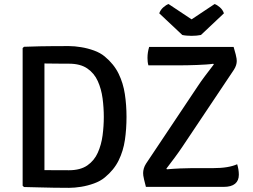

<svg xmlns="http://www.w3.org/2000/svg" viewBox="-20 -912 1233 937"><path d="M597.4 -341.4Q597.4 -282.9 589.6 -229.2Q581.8 -175.6 559.1 -129.3Q536.4 -82.9 491.3 -45.9Q469.6 -27.9 438.8 -16.8Q408 -5.6 375.7 -0.4Q343.5 4.7 317.1 4.7Q276.7 4.7 243 4.1Q209.3 3.5 175 2.6Q140.7 1.7 97.2 0.7L90.5 -5.6V-677.4L97.2 -683.7Q140.2 -685.2 174.7 -686Q209.1 -686.7 242.9 -686.9Q276.7 -687.1 317.1 -687.1Q343.5 -687.1 375.7 -681.8Q408 -676.6 438.9 -665.4Q469.8 -654.2 491.3 -636.2Q535.9 -599.2 558.6 -552.8Q581.3 -506.4 589.3 -452.9Q597.4 -399.4 597.4 -341.4ZM486.6 -341.4Q486.6 -386.1 480.6 -432Q474.5 -477.8 457.2 -516.2Q440 -554.6 406 -577.9Q372 -601.2 316.5 -601.2Q285.2 -601.2 258.1 -601.5Q231.1 -601.8 196.9 -602.2V-81.6Q231.1 -81.8 258.1 -81.5Q285.2 -81.2 316.5 -81.2Q372 -81.2 406 -104.6Q440 -128.1 457.2 -166.7Q474.5 -205.2 480.6 -251.1Q486.6 -296.9 486.6 -341.4ZM945.4 -491.7Q960.9 -515.3 981.6 -542.7Q1002.4 -570.2 1023.6 -597.8L1020.6 -600.8Q1008.6 -598.8 987.3 -597.3Q966 -595.9 942 -594.9Q918.1 -593.9 897.1 -593.6Q876.2 -593.2 864.7 -593.2H704.2Q701.6 -602.4 700.7 -611.5Q699.8 -620.5 699.8 -629.4Q699.8 -643.4 701.8 -656.3Q703.8 -669.1 707.9 -683H1120.1Q1127.1 -659.3 1130.4 -646.1Q1133.7 -632.9 1134.5 -626.1Q1135.4 -619.3 1135.4 -614.3Q1135.4 -604.3 1132.1 -593.7Q1128.8 -583.1 1121.4 -571.5L870.4 -196.3Q854.3 -172.1 832.8 -143.1Q811.3 -114.1 791.8 -88.8L794.8 -85.8Q826.4 -88.6 859.3 -90Q892.2 -91.5 915.5 -91.5H1019.2Q1058.6 -91.5 1087.9 -96.4Q1117.2 -101.3 1137.4 -110.5Q1140.9 -99.5 1143.3 -86Q1145.6 -72.4 1145.6 -59.4Q1145.6 -30.6 1127.2 -15.3Q1108.7 0 1071.7 0H692.1Q686 -23.3 683.1 -35.8Q680.2 -48.3 679.3 -55.1Q678.5 -62 678.5 -67.4Q678.5 -78 681.9 -90Q685.4 -102.1 692.6 -113.2ZM1027.3 -892.3Q1039.1 -888.4 1053.2 -876.2Q1067.2 -864 1072.8 -847L960.7 -741.3Q951.2 -739.2 939.3 -738.2Q927.3 -737.1 915 -737.1Q902.6 -737.1 890.7 -738.2Q878.8 -739.2 869.6 -741.3L757.2 -847Q763.1 -864 777 -876.2Q790.9 -888.4 802.6 -892.3L915 -817.6Z"/></svg>

Font: Signika SC
Style: Regular
Weight: 300
Designer: Anna Giedryś
Foundry: Anna Giedryś
Version: Version 2.000